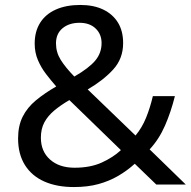

<svg xmlns="http://www.w3.org/2000/svg" viewBox="-20 -745 772 775"><path d="M304 -725Q358 -725 396.5 -706.5Q435 -688 456 -654Q477 -620 477 -571Q477 -508 436.5 -464Q396 -420 334 -384L527 -198Q553 -229 569.5 -269.5Q586 -310 597 -357H686Q670 -293 646 -238Q622 -183 584 -142L730 0H611L524 -84Q493 -56 457 -35Q421 -14 377.5 -2Q334 10 278 10Q209 10 158.5 -12.5Q108 -35 80.5 -79Q53 -123 53 -186Q53 -237 71.5 -274Q90 -311 125 -340Q160 -369 207 -396Q186 -420 166 -446Q146 -472 133 -502.5Q120 -533 120 -569Q120 -618 142 -653Q164 -688 205.5 -706.5Q247 -725 304 -725ZM260 -341Q224 -320 198.5 -298.5Q173 -277 159 -251Q145 -225 145 -189Q145 -134 182 -101Q219 -68 281 -68Q345 -68 391 -89Q437 -110 468 -139ZM301 -653Q259 -653 232.5 -631Q206 -609 206 -570Q206 -534 225 -503.5Q244 -473 280 -436Q339 -470 364.5 -500.5Q390 -531 390 -571Q390 -607 366 -630Q342 -653 301 -653Z"/></svg>

Font: usinhala05
Style: Book
Weight: 400
Designer: Jelle Bosma - Monotype Design Team
Foundry: Monotype Imaging Inc.
Version: Version 2.003